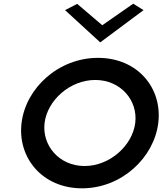

<svg xmlns="http://www.w3.org/2000/svg" viewBox="-20 -1019 887 1042"><path d="M333 -964 524 -789 759 -964 703 -999 535 -882 399 -998ZM222 -352C237 -474 359 -585 497 -585C635 -585 729 -474 714 -352C699 -230 577 -118 439 -118C301 -118 207 -230 222 -352ZM97 -352C74 -163 210 3 425 3C640 3 816 -163 839 -352C862 -541 727 -705 512 -705C297 -705 120 -541 97 -352Z"/></svg>

Font: Bluebird
Style: LiExtObl
Weight: 300
Designer: Jasper
Foundry: Cannot Into Space Fonts
Version: Version 0.98